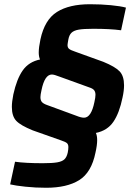

<svg xmlns="http://www.w3.org/2000/svg" viewBox="-20 -716 638 907"><path d="M28 155 51 48Q100 55 182 55Q227 55 250 51Q273 47 284 37Q295 27 300 5Q303 -10 303 -21Q303 -34 296 -40Q289 -46 268 -53L135 -100Q78 -123 57 -145Q36 -167 36 -211Q36 -235 43 -270Q59 -343 87.5 -383.5Q116 -424 169 -435Q163 -449 163 -468Q163 -492 171 -530Q191 -623 249 -659.5Q307 -696 405 -696Q457 -696 503.5 -691.5Q550 -687 575 -680L552 -573Q500 -580 420 -580Q375 -580 352 -576Q329 -572 318 -561.5Q307 -551 303 -530Q299 -508 299 -503Q299 -491 306.5 -485Q314 -479 335 -472L468 -424Q524 -401 545 -379Q566 -357 566 -313Q566 -288 559 -256Q544 -182 515.5 -140.5Q487 -99 433 -88Q439 -75 439 -54Q439 -30 431 5Q412 99 354 135Q296 171 198 171Q148 171 100.5 166Q53 161 28 155ZM426 -234Q431 -256 431 -268Q431 -282 424.5 -290Q418 -298 402 -303L261 -354Q236 -364 225 -364Q191 -364 176 -290Q171 -268 171 -257Q171 -242 178 -234Q185 -226 202 -220L341 -169Q363 -160 377 -160Q411 -160 426 -234Z"/></svg>

Font: Saira Semi Condensed SemiBold
Style: Italic
Weight: 600
Width: 4
Italic angle: -12°
Designer: Hector Gatti with collaboration of the Omnibus-Type team
Foundry: Omnibus-Type
Version: Version 1.001; ttfautohint (v1.8)